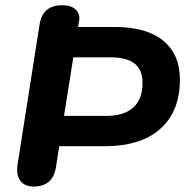

<svg xmlns="http://www.w3.org/2000/svg" viewBox="-20 -692 702 721"><path d="M46.5 -77.8 128.5 -599.6Q139.7 -672.4 213.7 -672.4Q247.2 -672.4 264.2 -656Q281.3 -639.6 277.3 -615L273.3 -590.7H410.7Q530.4 -590.7 593 -539.3Q655.6 -487.8 655.6 -393Q655.6 -274.2 582.4 -208.5Q509.2 -142.9 372.3 -142.9H202.3L190.2 -64.4Q178.9 8.4 106.7 8.4Q71.6 8.4 55.7 -14.3Q39.7 -36.9 46.5 -77.8ZM515.2 -380.2Q515.2 -429.9 485.4 -453.3Q455.5 -476.8 393.4 -476.8H255.3L220.4 -256.8H379.5Q446.2 -256.8 480.7 -288.5Q515.2 -320.1 515.2 -380.2Z"/></svg>

Font: SN Pro Thin
Style: Italic
Weight: 200
Italic angle: -9°
Designer: Tobias Whetton
Foundry: Supernotes
Version: Version 1.003;Glyphs 3.3 (3324)